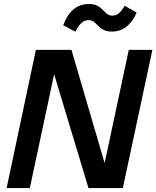

<svg xmlns="http://www.w3.org/2000/svg" viewBox="-20 -957 795 977"><path d="M13.7 0 162.6 -703.1H343.8L530.8 -64L498.5 -62L635.3 -703.1H755.4L605 0H430.2L236.3 -643.1L269.5 -645L131.8 0ZM548.8 -796.4Q523.4 -796.4 507.3 -804.9Q491.2 -813.5 480.2 -825.2Q469.2 -836.9 458 -845.7Q446.8 -854.5 430.2 -854.5Q409.2 -854.5 393.8 -839.6Q378.4 -824.7 363.8 -795.4L301.8 -828.6Q320.8 -880.9 353.3 -908.7Q385.7 -936.5 432.6 -936.5Q460 -936.5 476.1 -927.5Q492.2 -918.5 502.9 -907Q513.7 -895.5 524.4 -886.5Q535.2 -877.4 551.3 -877.4Q570.8 -877.4 585.4 -890.1Q600.1 -902.8 614.7 -927.7L675.3 -893.1Q656.7 -847.7 624.5 -822Q592.3 -796.4 548.8 -796.4Z"/></svg>

Font: Schibsted Grotesk SemiBold
Style: Italic
Weight: 600
Italic angle: -12°
Designer: Bakken & Baeck AS, Henrik Kongsvoll
Foundry: Schibsted ASA
Version: Version 1.100;gftools[0.9.25]